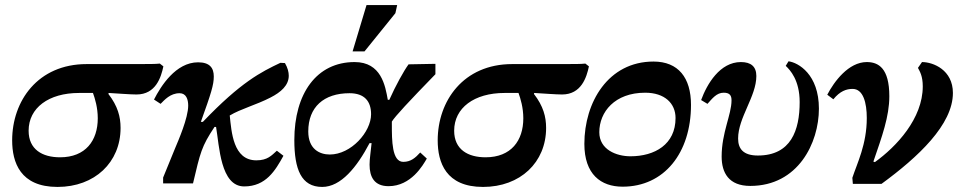

<svg xmlns="http://www.w3.org/2000/svg" viewBox="-20 -724 3791 758"><path d="M207 14C354 14 456 -83 456 -219C456 -263 445 -305 408 -353L409 -357C445 -355 494 -351 519 -351C595 -351 616 -419 625 -462L611 -473C589 -471 584 -471 468 -471H322C129 -471 28 -325 28 -170C28 -83 60 14 207 14ZM347 -357C355 -335 366 -299 366 -257C366 -169 318 -103 217 -103C147 -103 93 -134 93 -208C93 -298 172 -357 292 -357Z M742 0C771 -122 775 -145 827 -223H833C846 -148 850 12 944 12C1030 12 1067 -51 1099 -109L1073 -129C1052 -110 1036 -91 992 -91C900 -91 894 -204 887 -268C930 -294 992 -310 1048 -339C1089 -360 1120 -387 1120 -425C1120 -439 1116 -456 1105 -475L1087 -476C1011 -440 931 -400 781 -243H773C814 -357 824 -389 824 -422C824 -456 808 -478 762 -478C674 -478 615 -384 588 -331L614 -314C629 -329 652 -356 689 -356C715 -356 723 -332 723 -307C723 -258 684 -169 671 -138L624 -23V0Z M1252 14C1326 14 1389 -64 1439 -159H1447C1444 -126 1439 -98 1439 -74C1439 -25 1458 11 1514 11C1603 11 1650 -72 1665 -98L1639 -122C1620 -101 1602 -85 1572 -85C1527 -85 1527 -170 1527 -233C1527 -237 1527 -241 1527 -244C1540 -265 1593 -322 1699 -431V-472L1593 -470C1574 -444 1542 -386 1517 -330H1511C1501 -386 1485 -479 1380 -479C1230 -479 1142 -355 1142 -171C1142 -56 1169 14 1252 14ZM1282 -114C1241 -114 1197 -136 1197 -205C1197 -301 1258 -356 1360 -356C1419 -356 1445 -324 1445 -273C1445 -203 1366 -114 1282 -114ZM1419 -521 1541 -672 1548 -704H1427L1372 -521Z M1887 14C2034 14 2136 -83 2136 -219C2136 -263 2125 -305 2088 -353L2089 -357C2125 -355 2174 -351 2199 -351C2275 -351 2296 -419 2305 -462L2291 -473C2269 -471 2264 -471 2148 -471H2002C1809 -471 1708 -325 1708 -170C1708 -83 1740 14 1887 14ZM2027 -357C2035 -335 2046 -299 2046 -257C2046 -169 1998 -103 1897 -103C1827 -103 1773 -134 1773 -208C1773 -298 1852 -357 1972 -357Z M2438 13C2602 13 2708 -120 2708 -310C2708 -417 2658 -481 2560 -481C2381 -481 2287 -320 2287 -156C2287 -36 2352 13 2438 13ZM2469 -107C2414 -107 2346 -133 2346 -202C2346 -282 2407 -358 2527 -358C2604 -358 2647 -316 2647 -258C2647 -154 2565 -107 2469 -107Z M2942 10C3131 10 3213 -160 3213 -295C3213 -430 3132 -477 3093 -482L3082 -464C3099 -448 3137 -408 3137 -321C3137 -210 3103 -110 2972 -110C2914 -110 2894 -137 2894 -177C2894 -260 2966 -343 2966 -424C2966 -461 2945 -479 2905 -479C2822 -479 2771 -392 2748 -329L2773 -314C2792 -335 2809 -358 2837 -358C2861 -358 2868 -347 2868 -328C2868 -271 2829 -201 2829 -106C2829 -42 2857 10 2942 10Z M3460 2C3605 -104 3742 -232 3742 -357C3742 -448 3664 -479 3620 -479L3604 -456C3612 -441 3623 -423 3623 -383C3623 -256 3519 -145 3434 -84L3428 -86C3462 -185 3491 -264 3491 -344C3491 -455 3448 -479 3402 -479C3330 -479 3273 -402 3246 -350L3270 -332C3296 -364 3321 -373 3346 -373C3388 -373 3402 -318 3402 -258C3402 -154 3364 -80 3345 -22L3347 2Z"/></svg>

Font: STIX Two Text
Style: Bold Italic
Weight: 700
Italic angle: -12°
Designer: Ross Mills, John Hudson & Paul Hanslow, Tiro Typeworks Ltd; with prior portions MicroPress Inc. and Coen Hoffman, Elsevi
Foundry: Tiro Typeworks Ltd
Version: Version 2.13 b171